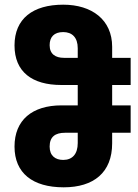

<svg xmlns="http://www.w3.org/2000/svg" viewBox="-20 -790 591 820"><path d="M252 10C380 10 459 -53 459 -178V-223H538V-340H459V-427H538V-543H459V-590C459 -706 372 -770 250 -770C120 -770 42 -710 42 -596C42 -483 117 -427 242 -427H312V-340H243C117 -340 42 -277 42 -164C42 -51 119 10 252 10ZM253 -543C217 -543 192 -559 192 -597C192 -632 211 -653 250 -653C288 -653 312 -630 312 -584V-543ZM250 -107C216 -107 192 -125 192 -164C192 -206 216 -223 258 -223H312V-179C312 -132 289 -107 250 -107Z"/></svg>

Font: Noto Sans Georgian Condensed ExtraBold
Style: Regular
Weight: 800
Width: 3
Designer: Monotype Design Team, Akaki Razmadze
Foundry: Google LLC
Version: Version 2.005